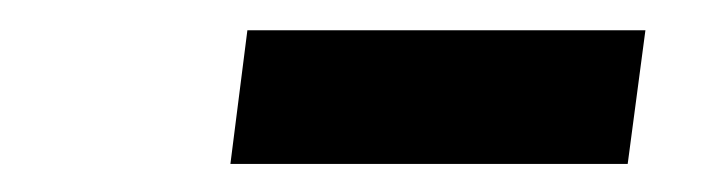

<svg xmlns="http://www.w3.org/2000/svg" viewBox="-20 -764 478 130"><path d="M147.5 -743.5H417L405 -653H136Z"/></svg>

Font: Merriweather 20pt
Style: Bold Italic
Weight: 700
Italic angle: -7.8°
Version: Version 2.101